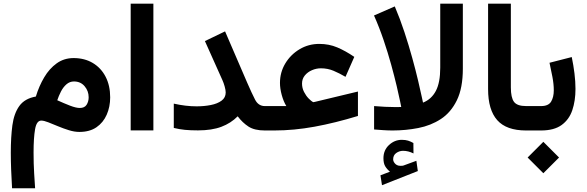

<svg xmlns="http://www.w3.org/2000/svg" viewBox="-20 -702 3158 1033"><path d="M172.9 -182.6Q189.9 -238.8 217.8 -285.9Q245.6 -333 285.2 -361.3Q324.7 -389.6 376 -389.6Q434.6 -389.6 479 -363.3Q523.4 -336.9 548.1 -289.3Q572.8 -241.7 572.8 -178.2Q572.8 -127.4 554.2 -85Q535.6 -42.5 499 -17.3Q462.4 7.8 407.2 7.8Q380.4 7.8 350.6 -1.5Q320.8 -10.7 292.2 -22.7Q263.7 -34.7 240 -43.9Q216.3 -53.2 202.1 -53.2Q176.8 -53.2 168.7 -6.6Q160.6 40 160.6 118.7Q160.6 179.2 163.8 231.7Q167 284.2 168.9 311H44.9Q42 259.8 40 212.2Q38.1 164.6 38.1 119.6Q38.1 36.1 46.6 -27.8Q55.2 -91.8 84 -131.8Q112.8 -171.9 172.9 -182.6ZM457 -178.7Q457 -212.4 435.3 -238Q413.6 -263.7 377.9 -263.7Q355 -263.7 337.4 -248.3Q319.8 -232.9 307.9 -209.5Q295.9 -186 288.1 -162.6Q324.7 -146 356.9 -133.5Q389.2 -121.1 409.2 -121.1Q435.1 -121.1 446 -138.4Q457 -155.8 457 -178.7Z M805.2 -682.1V-0.5H683.1V-682.1Z M1194.3 -204.6Q1194.3 -217.3 1188.7 -237.1Q1183.1 -256.8 1176.8 -270.5L1082.5 -481L1190.9 -533.2L1310.1 -256.8Q1334.5 -200.7 1352.3 -166Q1370.1 -131.3 1404.8 -131.3H1425.3V0H1404.8Q1349.1 0 1316.9 -21Q1284.7 -42 1258.8 -76.2Q1222.2 -39.1 1170.9 -19.8Q1119.6 -0.5 1045.4 -0.5Q1004.4 -0.5 974.9 -3.4Q945.3 -6.3 915 -13.7V-144.5Q979 -129.9 1038.1 -129.9Q1078.6 -129.9 1114.3 -137Q1149.9 -144 1172.1 -160.4Q1194.3 -176.8 1194.3 -204.6Z M1520.5 -131.3Q1505.4 -155.8 1495.8 -190.9Q1486.3 -226.1 1486.3 -255.9Q1486.3 -313 1514.9 -360.6Q1543.5 -408.2 1591.6 -437Q1639.6 -465.8 1697.8 -465.8Q1750 -465.8 1794.4 -447Q1838.9 -428.2 1886.2 -396L1838.9 -288.6Q1805.7 -308.1 1774.2 -321.3Q1742.7 -334.5 1706.5 -334.5Q1682.1 -334.5 1658.7 -324.5Q1635.3 -314.5 1620.1 -296.1Q1605 -277.8 1605 -252.4Q1605 -228.5 1615.7 -207.5Q1626.5 -186.5 1640.6 -172.1Q1654.8 -157.7 1664.6 -152.3Q1667 -151.9 1673.8 -153.8L1905.8 -209.5V-78.1Q1782.7 -40.5 1672.1 -20.3Q1561.5 0 1455.6 0H1405.8V-131.3Z M2078.1 221.7Q2061.5 208 2052.2 192.1Q2043 176.3 2043 149.4Q2043 106 2073 78.1Q2103 50.3 2141.6 50.3Q2161.6 50.3 2175.5 54.7Q2189.5 59.1 2204.1 67.4L2204.6 123.5Q2176.8 109.4 2148.4 109.4Q2128.9 109.4 2112.1 121.1Q2095.2 132.8 2095.2 155.8Q2095.7 169.4 2108.4 181.2Q2121.1 192.9 2147 189.5Q2147.9 189.5 2150.9 188.5L2220.2 163.1L2228 218.3L2035.2 294.4L2026.9 241.2ZM2092.8 0Q2067.9 0 2043.2 -1.7Q2018.6 -3.4 1992.7 -5.4V-131.3Q2056.2 -126 2102.5 -126Q2113.8 -126 2122.8 -126Q2131.8 -126 2138.7 -126.5Q2138.7 -126.5 2132.6 -157Q2126.5 -187.5 2114.3 -239Q2102.1 -290.5 2084.5 -354.5Q2066.9 -418.5 2043.7 -486.8Q2020.5 -555.2 1992.2 -618.7L2104 -667.5Q2132.3 -601.1 2156 -529.1Q2179.7 -457 2198.2 -389.6Q2216.8 -322.3 2229.5 -268.1Q2242.2 -213.9 2249 -181.9Q2255.9 -149.9 2255.9 -149.9Q2301.3 -168 2325 -212.9Q2348.6 -257.8 2348.6 -337.9V-682.1H2470.2V-333Q2470.2 -228 2438 -162.4Q2405.8 -96.7 2351.8 -61.5Q2297.9 -26.4 2230.5 -13.2Q2163.1 0 2092.8 0Z M2606 -682.1H2728.5V-231.9Q2728.5 -176.8 2745.4 -154.1Q2762.2 -131.3 2810.5 -131.3H2822.8V0H2810.5Q2704.6 0 2655.3 -55.4Q2606 -110.8 2606 -222.7Z M2891.1 0H2802.7V-131.3H2891.1Q2930.7 -131.3 2945.1 -155.3Q2959.5 -179.2 2959.5 -216.3Q2959.5 -249.5 2952.1 -288.3Q2944.8 -327.1 2936.5 -364.3L3056.2 -395Q3065.4 -350.6 3070.8 -306.9Q3076.2 -263.2 3076.2 -223.6Q3076.2 -159.7 3059.1 -109.1Q3042 -58.6 3001.5 -29.3Q2960.9 0 2891.1 0ZM2903.3 61 2987.8 145.5 2903.3 230 2818.8 145.5Z"/></svg>

Font: Vazirmatn UI FD
Style: Bold
Weight: 700
Designer: Saber Rastikerdar
Foundry: Saber Rastikerdar
Version: Version 33.003